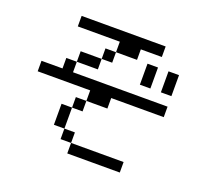

<svg xmlns="http://www.w3.org/2000/svg" viewBox="-132 -1040 1265 1145"><g transform="rotate(20 500.0 -467.0)"><path d="M600 -800V-733.3H466.7V-800H200V-866.7H733.3V-800ZM733.3 -733.3V-600H666.7V-733.3ZM733.3 -133.3V-66.7H400V-133.3ZM866.7 -733.3V-600H800V-733.3ZM266.7 -333.3H333.3V-200H266.7ZM266.7 -600V-666.7H400V-600ZM266.7 -533.3H866.7V-466.7H533.3V-400H400V-466.7H66.7V-533.3H200V-600H266.7ZM400 -133.3H333.3V-200H400ZM400 -333.3H333.3V-400H400ZM400 -666.7V-733.3H466.7V-666.7Z"/></g></svg>

Font: Galmuri14 Regular
Style: Regular
Weight: 400
Designer: Lee Minseo (quiple)
Version: Version 2.399;hotconv 1.1.1;makeotfexe 2.6.0 DEVELOPMENT